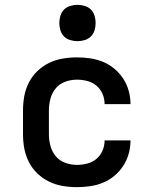

<svg xmlns="http://www.w3.org/2000/svg" viewBox="-20 -765 640 793"><path d="M298 8Q268 8 238.5 3Q209 -2 182.5 -15Q156 -28 134.5 -48.5Q113 -69 99.5 -95.5Q86 -122 80.5 -151Q75 -180 75 -210V-310Q75 -340 80.5 -369Q86 -398 99.5 -424.5Q113 -451 134.5 -471.5Q156 -492 182.5 -505Q209 -518 238.5 -523Q268 -528 298 -528Q325 -528 352.5 -524Q380 -520 405.5 -509.5Q431 -499 452.5 -481Q474 -463 489 -440Q504 -417 511.5 -390Q519 -363 519 -335Q519 -335 519 -335Q519 -335 519 -335H412Q412 -335 412 -335Q412 -335 412 -335Q412 -357 403.5 -377Q395 -397 378.5 -411Q362 -425 340.5 -430.5Q319 -436 298 -436Q273 -436 249.5 -427.5Q226 -419 210.5 -400.5Q195 -382 188.5 -358Q182 -334 182 -310V-210Q182 -186 188.5 -162Q195 -138 210.5 -119.5Q226 -101 249.5 -92.5Q273 -84 298 -84Q319 -84 340.5 -89.5Q362 -95 378.5 -109Q395 -123 403.5 -143Q412 -163 412 -185Q412 -185 412 -185Q412 -185 412 -185H519Q519 -185 519 -185Q519 -185 519 -185Q519 -157 511.5 -130Q504 -103 489 -80Q474 -57 452.5 -39Q431 -21 405.5 -10.5Q380 0 352.5 4Q325 8 298 8ZM300 -595Q285 -595 270 -599.5Q255 -604 244.5 -614.5Q234 -625 229.5 -640Q225 -655 225 -670Q225 -685 229.5 -700Q234 -715 244.5 -725.5Q255 -736 270 -740.5Q285 -745 300 -745Q315 -745 330 -740.5Q345 -736 355.5 -725.5Q366 -715 370.5 -700Q375 -685 375 -670Q375 -655 370.5 -640Q366 -625 355.5 -614.5Q345 -604 330 -599.5Q315 -595 300 -595Z"/></svg>

Font: Zed Mono Semibold Extended
Style: Regular
Weight: 600
Width: 7
Monospace: yes
Designer: Belleve Invis
Foundry: Belleve Invis
Version: Version 1.0.0; ttfautohint (v1.8.4)